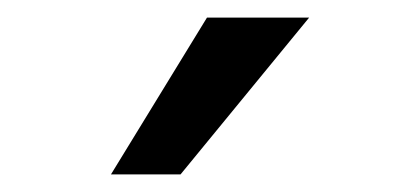

<svg xmlns="http://www.w3.org/2000/svg" viewBox="-20 -764 477 218"><path d="M106 -566 215 -744H331L185 -566Z"/></svg>

Font: REM
Style: Regular
Weight: 400
Designer: Octavio Pardo
Foundry: Ashler Design
Version: Version 1.005;gftools[0.9.28]